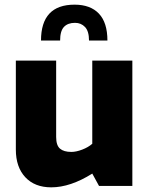

<svg xmlns="http://www.w3.org/2000/svg" viewBox="-20 -798 638 824"><path d="M48 -156V-538H221V-210Q221 -174 237.5 -160Q254 -146 286 -146Q307 -146 333 -156Q359 -166 376 -181V-538H548V0H405L376 -53Q282 6 200 6Q129 6 88.5 -37.5Q48 -81 48 -156ZM441 -624H362Q362 -664 345 -682Q328 -700 302 -700Q271 -700 254.5 -682.5Q238 -665 238 -624H156Q156 -778 300 -778Q368 -778 404.5 -739.5Q441 -701 441 -624Z"/></svg>

Font: Exo ExtraBold
Style: Regular
Weight: 800
Designer: Natanael Gama
Foundry: Natanael Gama
Version: Version 1.500